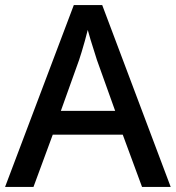

<svg xmlns="http://www.w3.org/2000/svg" viewBox="-20 -737 694 757"><path d="M540 0 464 -206H188L112 0H0L271 -717H383L653 0ZM362 -501Q359 -512 351.5 -534.5Q344 -557 337 -580.5Q330 -604 326 -619Q321 -599 314.5 -575.5Q308 -552 302 -532.5Q296 -513 292 -501L220 -300H434Z"/></svg>

Font: Noto Sans Tangsa Medium
Style: Regular
Weight: 500
Version: Version 1.504